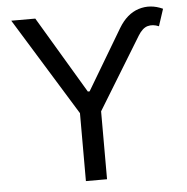

<svg xmlns="http://www.w3.org/2000/svg" viewBox="-52 -788 818 840"><g transform="rotate(-5 356.5 -368.5)"><path d="M27.3 -727.5H132.8L334 -389.6H341.8L499 -653.8Q534.7 -713.4 586.9 -730Q639.2 -746.6 693.4 -721.7L668.9 -647Q642.6 -658.2 619.6 -651.9Q596.7 -645.5 577.6 -614.3L384.3 -298.3V0H291.5V-298.3Z"/></g></svg>

Font: Inter-Regular
Style: Regular
Weight: 400
Designer: Rasmus Andersson
Foundry: rsms
Version: Version 4.000;git-a52131595